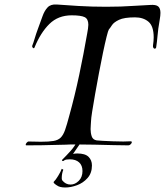

<svg xmlns="http://www.w3.org/2000/svg" viewBox="-20 -658 732 852"><path d="M97 -13Q94 -13 94 -16Q94 -20 99 -25.5Q104 -31 108 -30Q123 -30 136.5 -29.5Q150 -29 161 -29Q197 -29 217.5 -32.5Q238 -36 249.5 -47.5Q261 -59 269 -82Q277 -105 287 -143Q312 -233 331.5 -325.5Q351 -418 367 -510Q369 -521 370.5 -531Q372 -541 372 -548Q372 -574 355.5 -582Q339 -590 298 -590Q238 -590 199 -551.5Q160 -513 133 -447Q132 -444 129 -444Q127 -444 124.5 -447.5Q122 -451 123 -455Q128 -467 134 -487.5Q140 -508 149 -532Q160 -561 168.5 -585.5Q177 -610 191 -625Q205 -640 232 -638Q270 -635 328.5 -631.5Q387 -628 451 -628Q487 -628 515.5 -629Q544 -630 574 -632Q604 -634 646 -636Q672 -638 682 -629.5Q692 -621 692 -601Q692 -589 689 -572Q685 -549 682.5 -531Q680 -513 678.5 -494Q677 -475 673 -448Q672 -442 666 -442Q663 -442 660.5 -446Q658 -450 659 -457Q662 -477 662 -492Q662 -542 639 -561.5Q616 -581 579 -581Q531 -581 508 -570Q485 -559 477 -546.5Q469 -534 463 -527Q460 -523 453 -495Q446 -467 437 -424Q428 -381 419 -333Q410 -285 402 -240Q394 -195 389 -163Q384 -131 384 -121Q384 -115 383 -105.5Q382 -96 382 -85Q382 -68 387 -53Q392 -38 409 -35Q417 -34 436.5 -33Q456 -32 480.5 -31Q505 -30 527 -30Q549 -30 560 -31Q565 -31 565 -27Q565 -23 560 -18Q555 -13 550 -13Q524 -13 484 -14Q444 -15 400.5 -16Q357 -17 320 -17Q307 -17 294.5 -17Q282 -17 272 -16Q258 -16 229 -15Q200 -14 165 -13.5Q130 -13 98 -13ZM270 174Q245 174 233 165Q229 163 222 157Q215 151 220 147Q226 142 238 122.5Q250 103 254 91L261 95Q254 112 254 133Q254 138 256 142Q271 161 293 161Q313 161 329.5 144.5Q346 128 346 101Q346 76 331 62.5Q316 49 290 49Q283 49 275 50Q267 51 262 56Q259 58 256.5 55.5Q254 53 255 52Q276 31 293.5 11.5Q311 -8 324 -33H344L304 25Q308 24 313 23.5Q318 23 323 23Q358 23 373 38Q388 53 388 76Q388 110 368.5 132Q349 154 321.5 164Q294 174 270 174Z"/></svg>

Font: Kings
Style: Regular
Weight: 400
Designer: Robert E. Leuschke
Foundry: Robert E. Leuschke
Version: Version 1.010; ttfautohint (v1.8.3)